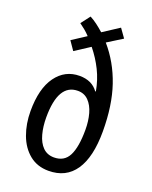

<svg xmlns="http://www.w3.org/2000/svg" viewBox="-144 -841 735 930"><g transform="rotate(20 223.5 -376.0)"><path d="M159 -762Q178 -752 196 -738.5Q214 -725 233 -708L316 -762L348 -717L271 -669Q337 -593 371 -493Q405 -393 405 -259Q405 -127 358.5 -58.5Q312 10 222 10Q164 10 123.5 -23Q83 -56 62.5 -111.5Q42 -167 42 -233Q42 -349 87.5 -411.5Q133 -474 208 -474Q272 -474 304 -429L307 -430Q297 -486 273 -534.5Q249 -583 214 -626L137 -576L106 -621L178 -668Q165 -682 151 -693.5Q137 -705 123 -715ZM225 -403Q124 -403 124 -230Q124 -183 134.5 -144Q145 -105 167.5 -82.5Q190 -60 225 -60Q278 -60 300.5 -104.5Q323 -149 323 -238Q323 -283 312.5 -320.5Q302 -358 280 -380.5Q258 -403 225 -403Z"/></g></svg>

Font: Noto Sans Gurmukhi ExtraCondensed
Style: Regular
Weight: 400
Width: 2
Designer: Jelle Bosma - Monotype Design Team
Foundry: Monotype Imaging Inc.
Version: Version 2.004; ttfautohint (v1.8.4.7-5d5b)